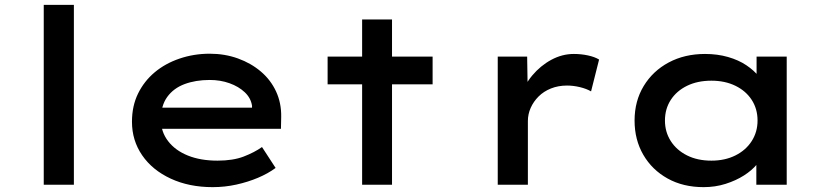

<svg xmlns="http://www.w3.org/2000/svg" viewBox="-20 -760 3410 790"><path d="M160 0V-740H284V0Z M855 10Q758 10 682.5 -25Q607 -60 565 -121Q523 -182 523 -259Q523 -324 548 -375Q573 -426 616.5 -462.5Q660 -499 719 -519Q778 -539 843 -539Q905 -539 959 -519.5Q1013 -500 1053.5 -465.5Q1094 -431 1116 -383.5Q1138 -336 1137 -279L1136 -230H619L596 -317H1033L1017 -303V-325Q1012 -357 987 -380.5Q962 -404 924.5 -417.5Q887 -431 843 -431Q785 -431 739.5 -414Q694 -397 668 -361Q642 -325 642 -268Q642 -218 671.5 -179.5Q701 -141 753 -120Q805 -99 875 -99Q939 -99 983 -116Q1027 -133 1058 -155L1114 -69Q1083 -46 1041.5 -28.5Q1000 -11 952.5 -0.5Q905 10 855 10Z M1470 0V-680H1593V0ZM1328 -413V-527H1760V-413Z M2028 0V-527H2149L2152 -342L2122 -359Q2136 -409 2170 -449.5Q2204 -490 2248.5 -514Q2293 -538 2341 -538Q2371 -538 2399 -532Q2427 -526 2445 -515L2412 -384Q2393 -395 2366 -401.5Q2339 -408 2313 -408Q2277 -408 2247 -396Q2217 -384 2196 -363Q2175 -342 2163.5 -316Q2152 -290 2152 -262V0Z M2875 10Q2791 10 2727 -25.5Q2663 -61 2627 -123Q2591 -185 2591 -264Q2591 -344 2628.5 -406Q2666 -468 2731.5 -503Q2797 -538 2881 -538Q2932 -538 2975.5 -525.5Q3019 -513 3051 -491.5Q3083 -470 3102.5 -445Q3122 -420 3125 -394L3093 -395V-527H3217V0H3092V-139L3119 -134Q3116 -110 3095 -84.5Q3074 -59 3041 -38Q3008 -17 2965.5 -3.5Q2923 10 2875 10ZM2907 -99Q2963 -99 3006 -120.5Q3049 -142 3073 -179.5Q3097 -217 3097 -264Q3097 -312 3073 -349Q3049 -386 3006 -407Q2963 -428 2907 -428Q2850 -428 2807 -407Q2764 -386 2740 -349Q2716 -312 2716 -264Q2716 -217 2740 -179.5Q2764 -142 2807 -120.5Q2850 -99 2907 -99Z"/></svg>

Font: Lexend Mega Medium
Style: Regular
Weight: 500
Version: Version 1.007